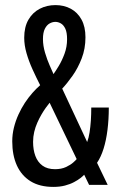

<svg xmlns="http://www.w3.org/2000/svg" viewBox="-20 -726 490 754"><path d="M189.6 8Q136.1 8 100.2 -14.1Q64.4 -36.3 46.2 -76.4Q28.1 -116.5 28.1 -170.7Q28.1 -198.6 34.7 -225Q41.2 -251.4 52.4 -276Q63.5 -300.5 77.6 -322Q91.8 -343.4 107.3 -361Q122.9 -378.6 137.7 -391.4Q121.9 -422.4 107.5 -454.1Q93.1 -485.9 84.1 -517.3Q75.1 -548.6 75.1 -577.7Q75.1 -620 91.6 -648.5Q108.1 -677 136 -691.5Q163.9 -706 197.9 -706Q231.4 -706 258.1 -691.6Q284.8 -677.2 300.2 -649Q315.6 -620.9 315.6 -579.4Q315.6 -534.8 300.8 -496.6Q286.1 -458.5 264.8 -428.4Q243.6 -398.4 224.3 -378L322.3 -168.3Q328.4 -184.4 331.7 -205.9Q335.1 -227.5 336.8 -252.5Q338.4 -277.5 338.4 -303.7H407.3Q407.3 -257.1 402.1 -216Q397 -174.8 386.7 -142Q376.4 -109.2 361.1 -86.7L402.9 0H329.9L310.6 -39.9Q306.1 -34.7 296 -26.8Q286 -18.9 270.7 -10.8Q255.4 -2.6 235.1 2.7Q214.9 8 189.6 8ZM196.1 -61.6Q221 -61.6 239 -70Q257 -78.4 267.6 -87.9Q278.3 -97.4 281.1 -101.3L174.9 -322.5Q168.1 -314.2 159.6 -302.4Q151.1 -290.5 142.5 -275.7Q133.9 -260.9 126.4 -243.9Q118.9 -227 114.4 -208.1Q109.9 -189.1 109.9 -169Q109.9 -137.6 118.9 -113.5Q127.9 -89.4 146.9 -75.5Q166 -61.6 196.1 -61.6ZM190.1 -435.1Q198 -445.9 210.6 -466.7Q223.2 -487.5 233.3 -514.6Q243.4 -541.8 243.4 -572.1Q243.4 -598.6 236.5 -613.4Q229.5 -628.1 218.9 -634.1Q208.4 -640.1 197.4 -640.1Q186 -640.1 174.8 -633.9Q163.5 -627.6 156.1 -612.8Q148.7 -598 148.7 -572.6Q148.7 -546.6 156.9 -519Q165.1 -491.3 175.2 -468.7Q185.2 -446.1 190.1 -435.1Z"/></svg>

Font: League Mono Thin Condensed
Style: Regular
Weight: 100
Width: 1
Designer: Tyler Finck
Foundry: The League of Moveable Type / Tyler Finck
Version: Version 2.300;RELEASE